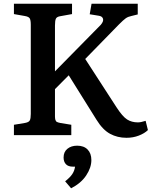

<svg xmlns="http://www.w3.org/2000/svg" viewBox="-20 -720 808 1023"><path d="M653.8 14.2Q605.5 14.2 566.4 -7.1Q527.3 -28.3 494.1 -82L346.2 -318.8L272.9 -245.1V-111.8Q272.9 -102.1 272.9 -99.6Q272.9 -97.2 273.4 -90.3Q273.9 -83.5 274.9 -81.8Q275.9 -80.1 277.8 -75.9Q279.8 -71.8 282.7 -70.6Q285.6 -69.3 290 -67.6Q294.4 -65.9 300.8 -64.9L359.9 -55.2V0H54.2V-55.2L112.8 -64.9Q133.3 -68.4 138.7 -78.4Q144 -88.4 144 -112.8V-587.9Q144 -612.8 138.4 -622.1Q132.8 -631.3 111.8 -634.8L54.2 -645V-700.2H363.8V-645L301.8 -633.8Q282.7 -630.9 277.8 -620.4Q272.9 -609.9 272.9 -584V-339.8L517.1 -587.9Q533.2 -606.9 528.8 -620.4Q524.4 -633.8 505.9 -636.2L458 -644L467.8 -700.2H713.9V-643.1L680.2 -634.8Q662.6 -631.3 650.1 -622.6Q637.7 -613.8 613.8 -589.8L434.1 -405.8L601.1 -147.9Q632.8 -99.1 657.2 -83.5Q681.6 -67.9 714.8 -67.9Q730.5 -67.9 755.9 -76.2L768.1 -26.9Q750 -9.3 719.7 2.4Q689.5 14.2 653.8 14.2ZM358.9 283.2 327.1 246.1Q353 225.6 365 207.8Q377 189.9 379.9 168H369.1Q343.3 168 331.1 154.8Q318.8 141.6 318.8 119.1Q318.8 89.4 339.1 72.8Q359.4 56.2 391.1 56.2Q426.8 56.2 446.8 76.7Q466.8 97.2 466.8 132.8Q466.8 173.3 439.2 214.8Q411.6 256.3 358.9 283.2Z"/></svg>

Font: Literata Book SemiBold
Style: Regular
Weight: 600
Designer: Latin by Veronika Burian and Jose Scaglione. Greek by Irene Vlachou. Cyrillic by Vera Evstafieva
Foundry: TypeTogether
Version: Version 2.003;PS 002.003;hotconv 1.0.88;makeotf.lib2.5.64775